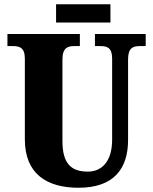

<svg xmlns="http://www.w3.org/2000/svg" viewBox="-20 -874 720 904"><path d="M244 -768H500V-854H244ZM350 10C517 10 583 -81 583 -215V-594C583 -650 607 -657 639 -657H666V-714H427V-657H453C484 -657 508 -650 508 -598V-217C508 -110 456 -66 394 -66C318 -66 274 -100 274 -210V-594C274 -650 300 -657 330 -657H356V-714H15V-657H41C72 -657 97 -650 97 -598V-218C97 -54 202 10 350 10Z"/></svg>

Font: Noto Serif Bengali Condensed Black
Style: Regular
Weight: 900
Width: 3
Designer: Juan Bruce, Universal Thirst, Indian Type Foundry and the Monotype Design Team.
Foundry: Monotype Imaging Inc.
Version: Version 2.003